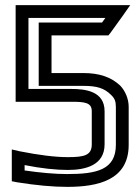

<svg xmlns="http://www.w3.org/2000/svg" viewBox="-20 -694 547 749"><path d="M338 -260V-131C338 -88 309 -81 245 -81C194 -81 132 -89 56 -104L26 -111V-80V-8V13L46 17C121 29 186 35 242 35C362 35 482 9 482 -129V-277C482 -308 469 -339 449 -360C413 -394 366 -409 306 -409H181V-556H391H403L411 -566L460 -634L488 -674H440H66H41V-649V-322V-297H66H258C311 -297 338 -294 338 -260ZM388 -260C388 -338 314 -347 258 -347H91V-624H391L378 -606H156H131V-581V-384V-359H156H306C358 -359 387 -350 413 -324C427 -311 432 -299 432 -277V-129C432 -31 356 -15 242 -15C194 -15 139 -20 76 -29V-50C141 -37 198 -31 245 -31C315 -31 388 -50 388 -131V-260Z"/></svg>

Font: Gamestation DisplayOutline
Style: Regular
Weight: 400
Designer: Jonas Hecksher
Foundry: Jonas Hecksher, Playtypeª, e-types AS
Version: Version 1.003